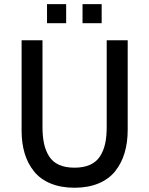

<svg xmlns="http://www.w3.org/2000/svg" viewBox="-20 -881 707 911"><path d="M203.1 -771V-861.3H293.9V-771ZM371.6 -771V-861.3H462.4V-771ZM82.5 -260.7V-689.9H181.6V-278.8Q181.6 -233.4 189 -199.7Q196.3 -166 212.9 -139.4Q229.5 -112.8 259.8 -99.1Q290 -85.4 333.5 -85.4Q377 -85.4 407.2 -99.1Q437.5 -112.8 454.6 -139.4Q471.7 -166 479 -199.7Q486.3 -233.4 486.3 -278.8V-689.9H585.9V-265.6Q585.9 -205.1 571.3 -155.8Q556.6 -106.4 526.6 -68.8Q496.6 -31.2 447.5 -10.7Q398.4 9.8 333.5 9.8Q268.6 9.8 219.5 -10.7Q170.4 -31.2 140.9 -68.4Q111.3 -105.5 96.9 -153.6Q82.5 -201.7 82.5 -260.7Z"/></svg>

Font: HK Grotesk Medium
Style: Regular
Weight: 500
Designer: Alfredo Marco Pradil and Stefan Peev
Foundry: Hanken Design Co.
Version: Version 1.045;PS 001.045;hotconv 1.0.88;makeotf.lib2.5.64775